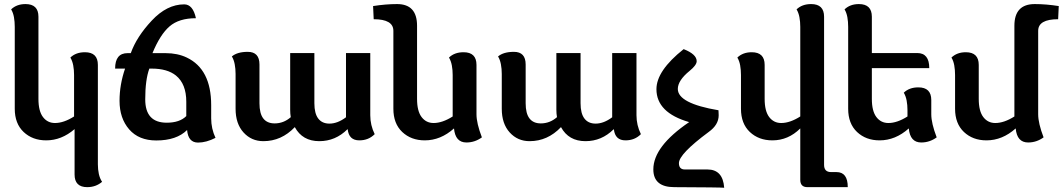

<svg xmlns="http://www.w3.org/2000/svg" viewBox="-20 -676 5170 934"><path d="M456.1 123.5Q456.1 148.4 460.9 170.4Q465.8 192.4 476.6 208.5Q446.3 234.4 404.3 234.4Q342.8 234.4 342.8 172.9V-47.9Q279.3 6.8 204.6 6.8Q138.2 6.8 95 -33.9Q51.8 -74.7 51.8 -147V-545.4Q51.8 -570.3 47.9 -592.3Q43.9 -614.3 34.2 -630.4Q61 -656.2 104 -656.2Q167 -656.2 167 -594.7V-194.8Q167 -135.7 189 -106.7Q210.9 -77.6 247.6 -77.6Q290 -77.6 340.3 -109.4V-311Q340.3 -335.9 336.2 -357.9Q332 -379.9 322.3 -396Q349.1 -421.9 393.1 -421.9Q456.1 -421.9 456.1 -360.4Z M943.4 17.6Q895.5 17.6 890.1 -43.5Q838.9 7.3 740.2 7.3Q655.3 7.3 608.4 -46.6Q561.5 -100.6 561.5 -185.5Q561.5 -264.2 588.4 -342.3H540Q540 -417.5 600.6 -417.5H616.2Q644.5 -497.1 718.3 -575.9Q792 -654.8 876 -654.8Q918.5 -654.8 933.1 -587.4Q850.6 -587.4 804.7 -547.6Q758.8 -507.8 721.7 -417.5H785.6Q843.8 -417.5 888.7 -396Q1007.3 -339.4 1007.3 -164.6V-100.1Q1007.3 -50.3 1028.3 -5.4Q983.4 17.6 943.4 17.6ZM791 -79.1Q854 -79.1 886.2 -111.3V-181.2Q886.2 -267.6 835.9 -308.6Q793.9 -342.3 717.8 -342.3H706.5Q686.5 -288.1 686.5 -192.4Q686.5 -79.1 791 -79.1Z M1671.4 -46.9H1669.9Q1611.8 10.7 1533.2 10.7Q1451.2 10.7 1414.1 -57.6Q1349.1 10.7 1261.2 10.7Q1203.1 10.7 1164.6 -31.7Q1126 -74.2 1126 -147V-316.4Q1126 -341.3 1121.8 -363.3Q1117.7 -385.3 1107.9 -401.4Q1134.3 -423.8 1185.1 -423.8Q1242.2 -423.8 1242.2 -362.3V-173.8Q1242.2 -124 1260.7 -99.9Q1279.3 -75.7 1315.9 -75.7Q1359.9 -75.7 1394.5 -106Q1391.6 -122.6 1391.6 -142.1V-418H1509.3V-173.8Q1509.3 -124 1528.1 -99.4Q1546.9 -74.7 1582.5 -74.7Q1622.1 -74.7 1663.1 -105.5V-418H1781.2V-115.7Q1781.2 -66.9 1802.7 -23.4Q1772.9 6.8 1728 6.8Q1677.2 6.8 1671.4 -46.9Z M2008.8 -194.8Q2008.8 -135.7 2030.8 -106.7Q2052.7 -77.6 2089.4 -77.6Q2131.8 -77.6 2182.1 -109.4V-311Q2182.1 -335.9 2178 -357.9Q2173.8 -379.9 2164.1 -396Q2190.9 -421.9 2234.9 -421.9Q2297.9 -421.9 2297.9 -360.4V-120.1Q2297.9 -76.2 2324.2 -7.8Q2290 17.1 2249 17.1Q2194.8 17.1 2188.5 -51.3Q2123.5 6.8 2046.4 6.8Q1980 6.8 1936.8 -33.9Q1893.6 -74.7 1893.6 -147V-525.9Q1893.6 -582.5 1797.9 -582.5L1794.9 -646.5Q1856.4 -656.2 1911.6 -656.2Q2008.8 -656.2 2008.8 -550.8Z M2966.3 -46.9H2964.8Q2906.7 10.7 2828.1 10.7Q2746.1 10.7 2709 -57.6Q2644 10.7 2556.2 10.7Q2498 10.7 2459.5 -31.7Q2420.9 -74.2 2420.9 -147V-316.4Q2420.9 -341.3 2416.7 -363.3Q2412.6 -385.3 2402.8 -401.4Q2429.2 -423.8 2480 -423.8Q2537.1 -423.8 2537.1 -362.3V-173.8Q2537.1 -124 2555.7 -99.9Q2574.2 -75.7 2610.8 -75.7Q2654.8 -75.7 2689.5 -106Q2686.5 -122.6 2686.5 -142.1V-418H2804.2V-173.8Q2804.2 -124 2823 -99.4Q2841.8 -74.7 2877.4 -74.7Q2917 -74.7 2958 -105.5V-418H3076.2V-115.7Q3076.2 -66.9 3097.7 -23.4Q3067.9 6.8 3022.9 6.8Q2972.2 6.8 2966.3 -46.9Z M3502.9 237.3Q3485.8 235.4 3260.3 234.4Q3158.2 234.4 3158.2 147.9Q3158.2 36.1 3332.5 -82Q3173.3 -127.9 3173.3 -242.2Q3173.3 -332 3305.7 -437Q3369.1 -412.1 3369.1 -378.4Q3369.1 -359.4 3335 -331.5Q3277.3 -284.7 3277.3 -243.2Q3277.3 -172.9 3475.1 -139.6Q3476.1 -125 3476.1 -115.2Q3476.1 -68.8 3427.7 -34.2Q3282.7 73.2 3282.7 117.7Q3282.7 148.4 3311.5 148.4H3421.4Q3496.6 148.4 3502.9 237.3Z M3584.5 -311Q3584.5 -335.9 3580.6 -357.9Q3576.7 -379.9 3566.9 -396Q3593.8 -421.9 3636.7 -421.9Q3699.7 -421.9 3699.7 -360.4V-194.8Q3699.7 -135.7 3721.7 -106.7Q3743.7 -77.6 3780.3 -77.6Q3822.8 -77.6 3873 -109.4V-545.4Q3873 -570.3 3868.9 -592.3Q3864.7 -614.3 3855 -630.4Q3881.8 -656.2 3925.8 -656.2Q3988.8 -656.2 3988.8 -594.7V126Q3988.8 161.1 4022.9 161.1H4049.3Q4104 161.1 4104 234.4H3907.7Q3873 234.4 3873 198.7V-51.3Q3814.5 6.8 3737.3 6.8Q3670.9 6.8 3627.7 -33.9Q3584.5 -74.7 3584.5 -147Z M4221.2 -344.7V-194.8Q4221.2 -135.7 4243.2 -106.7Q4265.1 -77.6 4301.8 -77.6Q4344.2 -77.6 4394.5 -109.4V-140.1Q4394.5 -165 4390.4 -187Q4386.2 -209 4376.5 -225.1Q4403.3 -251 4447.3 -251Q4510.3 -251 4510.3 -189.5V-120.1Q4510.3 -76.2 4536.6 -7.8Q4502.4 17.1 4461.4 17.1Q4407.2 17.1 4400.9 -51.3Q4335.9 6.8 4258.8 6.8Q4192.4 6.8 4149.2 -33.9Q4106 -74.7 4106 -147V-545.4Q4106 -570.3 4102.1 -592.3Q4098.1 -614.3 4088.4 -630.4Q4115.2 -656.2 4158.2 -656.2Q4221.2 -656.2 4221.2 -594.7V-418H4441.9Q4500.5 -418 4500.5 -344.7Z M5030.3 -120.1Q5030.3 -76.2 5056.6 -7.8Q5022.5 17.1 4981.4 17.1Q4927.2 17.1 4920.9 -51.3Q4856 6.8 4778.8 6.8Q4712.4 6.8 4669.2 -33.9Q4626 -74.7 4626 -147V-311Q4626 -335.9 4622.1 -357.9Q4618.2 -379.9 4608.4 -396Q4635.3 -421.9 4678.2 -421.9Q4741.2 -421.9 4741.2 -360.4V-194.8Q4741.2 -135.7 4763.2 -106.7Q4785.2 -77.6 4821.8 -77.6Q4864.3 -77.6 4914.6 -109.4V-550.8Q4914.6 -656.2 5013.7 -656.2Q5068.8 -656.2 5130.4 -646.5L5127.4 -582.5Q5030.3 -582.5 5030.3 -525.9Z"/></svg>

Font: Bainsley
Style: Bold
Weight: 700
Designer: Paul James MIller
Foundry: High-Logic / Made with FontCreator
Version: Version 1.411;March 28, 2021;FontCreator 13.0.0.2683 64-bit